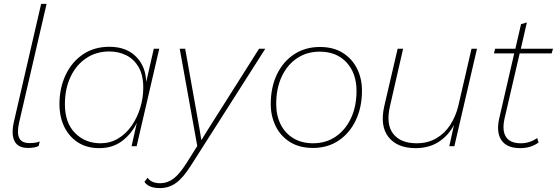

<svg xmlns="http://www.w3.org/2000/svg" viewBox="-20 -750 2857 985"><path d="M124 9Q72 9 54.5 -26Q37 -61 51 -124L191 -730H219L78 -121Q66 -68 78.5 -42Q91 -16 132 -16Q149 -16 161 -18Q173 -20 184 -24L178 -1Q159 9 124 9Z M489 10Q426 10 380.5 -19Q335 -48 310 -99Q285 -150 285 -216Q285 -298 316.5 -365Q348 -432 405.5 -471Q463 -510 541 -510Q628 -510 678 -459.5Q728 -409 730 -329L769 -500H797L681 0H655L682 -120Q656 -65 607.5 -27.5Q559 10 489 10ZM496 -15Q545 -15 585.5 -39Q626 -63 655 -104.5Q684 -146 699.5 -197Q715 -248 715 -300Q715 -365 691 -406Q667 -447 627.5 -466.5Q588 -486 541 -486Q473 -486 421.5 -451Q370 -416 341.5 -355Q313 -294 313 -215Q313 -120 365 -67.5Q417 -15 496 -15Z M801 215Q742 215 721 183L737 162Q757 190 802 190Q839 190 870 166.5Q901 143 936 88L992 -1L902 -500H930L1004 -86L1013 -31L1049 -89L1309 -500H1341L959 100Q919 163 882.5 189Q846 215 801 215Z M1586 9Q1516 9 1467.5 -21.5Q1419 -52 1394 -103.5Q1369 -155 1369 -216Q1369 -302 1400.5 -368Q1432 -434 1489 -471.5Q1546 -509 1621 -509Q1691 -509 1739 -478.5Q1787 -448 1812 -397.5Q1837 -347 1837 -285Q1837 -200 1805.5 -133.5Q1774 -67 1717.5 -29Q1661 9 1586 9ZM1586 -15Q1652 -15 1702 -49Q1752 -83 1780.5 -143.5Q1809 -204 1809 -284Q1809 -374 1758 -429.5Q1707 -485 1620 -485Q1554 -485 1503.5 -451Q1453 -417 1425 -356.5Q1397 -296 1397 -217Q1397 -157 1420 -111.5Q1443 -66 1485.5 -40.5Q1528 -15 1586 -15Z M2112 10Q2018 10 1973 -47Q1928 -104 1952 -208L2020 -500H2048L1981 -207Q1959 -113 1997 -64Q2035 -15 2117 -15Q2175 -15 2218.5 -40.5Q2262 -66 2290 -109.5Q2318 -153 2331 -206L2399 -500H2427L2311 0H2285L2309 -109Q2281 -55 2231 -22.5Q2181 10 2112 10Z M2648 10Q2581 10 2553 -30Q2525 -70 2541 -142L2618 -476H2514L2520 -500H2624L2653 -626L2683 -635L2652 -500H2817L2810 -476H2646L2568 -140Q2555 -80 2576 -47.5Q2597 -15 2652 -15Q2698 -15 2736 -42L2743 -19Q2704 10 2648 10Z"/></svg>

Font: Work Sans ExtraLight
Style: Italic
Weight: 200
Italic angle: -13°
Designer: Wei Huang
Foundry: Wei Huang
Version: Version 2.012; ttfautohint (v1.8.3)